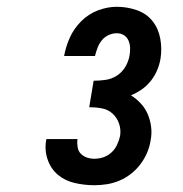

<svg xmlns="http://www.w3.org/2000/svg" viewBox="-20 -863 540 566"><path d="M258 -317Q229 -317 200.5 -323.5Q172 -330 151 -347.5Q130 -365 120.5 -392.5Q111 -420 116 -449Q116 -450 116.5 -451Q117 -452 117 -453H209Q209 -452 208.5 -451.5Q208 -451 208 -451Q207 -440 209 -428.5Q211 -417 218.5 -409.5Q226 -402 236.5 -398.5Q247 -395 258 -395Q272 -395 285 -399.5Q298 -404 308.5 -413.5Q319 -423 325 -436Q331 -449 334 -462Q337 -481 331 -498.5Q325 -516 312 -528Q299 -540 280.5 -543.5Q262 -547 243 -547L256 -625Q273 -625 291 -627.5Q309 -630 324.5 -640Q340 -650 349.5 -666Q359 -682 362 -700Q364 -711 363.5 -722.5Q363 -734 358.5 -744Q354 -754 345 -759.5Q336 -765 324 -765Q312 -765 300 -759.5Q288 -754 280 -744Q272 -734 267.5 -722Q263 -710 260 -698H169Q174 -726 186 -752.5Q198 -779 219.5 -800.5Q241 -822 269 -832.5Q297 -843 324 -843Q355 -843 383.5 -833Q412 -823 429.5 -801Q447 -779 452.5 -749Q458 -719 453 -689Q450 -672 443 -655.5Q436 -639 424.5 -624.5Q413 -610 398 -599.5Q383 -589 366 -582Q382 -572 395 -558Q408 -544 415.5 -526.5Q423 -509 425.5 -489Q428 -469 424 -449Q421 -430 413.5 -412.5Q406 -395 394 -379Q382 -363 366 -350.5Q350 -338 332 -330.5Q314 -323 295.5 -320Q277 -317 258 -317Z"/></svg>

Font: Iosevka Curly XBdObl
Style: Regular
Weight: 800
Italic angle: -9°
Monospace: yes
Designer: Belleve Invis
Foundry: Belleve Invis
Version: Version 11.1.0; ttfautohint (v1.8.3)